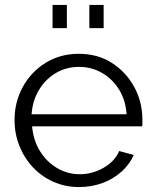

<svg xmlns="http://www.w3.org/2000/svg" viewBox="-20 -748 627 778"><path d="M300 10Q244 10 196 -11.5Q148 -33 113 -70.5Q78 -108 58.5 -157Q39 -206 39 -262Q39 -335 72.5 -396Q106 -457 165 -493.5Q224 -530 299 -530Q376 -530 433.5 -493Q491 -456 524 -395.5Q557 -335 557 -263Q557 -255 557 -247.5Q557 -240 556 -236H110Q115 -180 141.5 -136.5Q168 -93 210.5 -67.5Q253 -42 303 -42Q354 -42 399.5 -68Q445 -94 463 -136L522 -120Q506 -83 473 -53Q440 -23 395.5 -6.5Q351 10 300 10ZM108 -285H493Q489 -342 462.5 -385Q436 -428 393.5 -452.5Q351 -477 300 -477Q249 -477 207 -452.5Q165 -428 138.5 -384.5Q112 -341 108 -285ZM193 -634V-728H251V-634ZM342 -634V-728H400V-634Z"/></svg>

Font: Raleway Thin
Style: Regular
Weight: 400
Version: Version 4.026